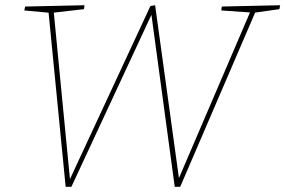

<svg xmlns="http://www.w3.org/2000/svg" viewBox="-20 -712 1091 734"><path d="M828 -687 1051 -692 1048 -677 949 -663 958 -670 669 2H648L558 -662H562L253 2H231L165 -671L172 -663L73 -672L76 -687L303 -692L301 -677L179 -663L185 -671L248 -21L245 -22L555 -689L573 -692L665 -24H661L938 -670L943 -664L826 -672Z"/></svg>

Font: Bitter Thin Thin
Style: Italic
Weight: 250
Italic angle: -9°
Version: Version 2.002